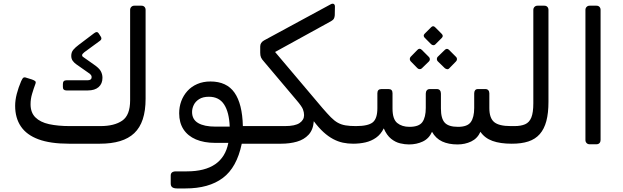

<svg xmlns="http://www.w3.org/2000/svg" viewBox="-20 -781 3395 1046"><path d="M355.4 1.9Q254.3 1.9 189.7 -22Q125 -45.9 93.8 -92.2Q62.5 -138.4 62.5 -204.6Q62.5 -235.2 71.3 -269.3Q80.1 -303.4 95.2 -338.7Q102.2 -354.5 108 -358.1Q113.9 -361.6 125.6 -356.8L153.8 -348.1Q165.1 -344.1 171.1 -339.5Q177.1 -334.9 172.9 -324Q162.6 -296.3 154.6 -269.1Q146.5 -241.8 146.5 -213Q146.5 -167.7 172.9 -141.5Q199.2 -115.2 247.3 -104.6Q295.4 -94.1 360.3 -94.1H527.1Q602.8 -94.1 645.8 -123.7Q688.9 -153.2 688.9 -234.5V-727Q688.9 -737 695.4 -743.5Q701.9 -750 711.9 -750H750.2Q761.2 -750 767.2 -743.5Q773.2 -737 773.2 -727V-243Q773.2 -178.1 757.8 -131.5Q742.4 -84.9 711.5 -55.6Q680.6 -26.4 633.9 -12.3Q587.1 1.9 523.8 1.9ZM341.8 -288.3Q322.6 -288.3 322.6 -306.9V-323.3Q322.6 -343.6 341.8 -343.6H456.3Q479.3 -343.6 479.3 -360.9Q479.3 -366.7 475.9 -371.9Q472.5 -377.1 461.8 -384.3L395.8 -430.6Q384.6 -438.3 376.4 -449.4Q368.2 -460.5 368.2 -476.6Q368.2 -496.4 379.2 -509.6Q390.3 -522.8 409.3 -537L493.2 -600.4Q502.1 -606.9 507.8 -606.4Q513.4 -605.8 518 -598.7L529.9 -580.2Q537 -567.7 524.8 -559L439.4 -496.4Q427.3 -486.8 427.3 -480.6Q427.3 -475 430.8 -472.3Q434.3 -469.6 438.7 -466.6L489.8 -430.6Q519.2 -410.9 528.7 -393.9Q538.2 -376.9 538.2 -357.4Q538.2 -324.9 517.3 -306.6Q496.5 -288.3 458.6 -288.3Z M944.6 245.6Q927.7 245.6 918.9 239.4Q910.1 233.3 910.1 218.8V175.3Q910.1 163.9 917.2 158.3Q924.3 152.6 938.8 152.6H997.8Q1095.8 152.6 1152.4 113.7Q1209 74.7 1223.9 -2.6H1152.9Q1091.8 -2.6 1047.5 -21.4Q1003.2 -40.3 979.6 -76.4Q956.1 -112.6 956.1 -163.8Q956.1 -198.8 967.5 -229.8Q978.9 -260.7 1000.8 -285.1Q1022.7 -309.4 1054.6 -323.2Q1086.5 -337.1 1126.4 -337.1Q1215 -337.1 1257.6 -276.1Q1300.2 -215.1 1303.1 -94.1H1384.6Q1399.6 -94.1 1399.6 -79.1L1399.8 -28.1Q1399.8 1.9 1369.8 1.9H1297.1Q1270.2 131.5 1194 188.5Q1117.9 245.6 990.3 245.6ZM1153.6 -91.2 1231.4 -91.4Q1228.4 -169.6 1201 -211.7Q1173.7 -253.9 1118.1 -253.9Q1085.4 -253.9 1065 -241Q1044.6 -228.1 1035.5 -209Q1026.4 -190 1026.4 -170.7Q1026.4 -130 1059.6 -110.6Q1092.8 -91.2 1153.6 -91.2Z M1370 1.9Q1355 1.9 1355 -13.1V-64.1Q1355 -94.1 1385 -94.1H1532Q1587.6 -94.1 1612.1 -110.8Q1636.6 -127.6 1636.6 -153.7Q1636.6 -169 1630.3 -185.6Q1623.9 -202.1 1595.3 -235.4L1417.5 -446.1Q1406.2 -458.3 1401.9 -468.3Q1397.6 -478.3 1397.6 -494.1V-527.7Q1397.6 -549 1418.3 -560.7L1781.6 -757.6Q1792.3 -763.4 1798.9 -759Q1805.4 -754.6 1804.6 -742.9L1803.8 -697.9Q1803 -686.8 1799 -679.5Q1795.1 -672.1 1783.1 -665.3L1478.6 -497.8L1737.1 -192Q1763.4 -161.7 1782.5 -142.2Q1801.7 -122.7 1820.5 -112.3Q1839.2 -101.9 1862.4 -98Q1885.6 -94.1 1918.5 -94.1Q1933.5 -94.1 1933.5 -79.1V-28.1Q1933.5 1.9 1903.5 1.9Q1874.7 1.9 1847.8 -3.8Q1820.9 -9.6 1794.7 -23.6Q1768.4 -37.6 1742.6 -61Q1716.8 -84.4 1689.5 -120.6Q1686.1 -73.9 1661.2 -47.1Q1636.4 -20.3 1597.4 -9.2Q1558.5 1.9 1511.4 1.9Z M2208 5.9Q2185.8 5.9 2160 -0.1Q2134.3 -6.1 2110.6 -25Q2086.9 -44 2070.7 -81.6Q2054.7 -49.1 2028.7 -30.8Q2002.7 -12.6 1971 -5.3Q1939.4 1.9 1904 1.9Q1889 1.9 1889 -13.9V-64.1Q1889 -94.1 1919 -94.1Q1985.4 -94.1 2010.7 -114.5Q2035.9 -134.9 2035.9 -191.9V-273.2Q2035.9 -284.1 2041.4 -290Q2047 -295.8 2057.8 -295.8H2096.7Q2118.4 -295.8 2118.4 -273.4V-189.5Q2118.4 -131.8 2144.1 -110.9Q2169.8 -90 2210.6 -90Q2262.8 -90 2281.2 -116.1Q2299.6 -142.2 2299.6 -192.9V-270.9Q2299.6 -281.9 2305.2 -288.8Q2310.8 -295.8 2321.5 -295.8H2360.2Q2371 -295.8 2376.6 -288.8Q2382.1 -281.9 2382.1 -270.9V-190.1Q2382.1 -135.2 2403 -112.6Q2423.8 -90 2475.2 -90Q2526.6 -90 2545 -116.1Q2563.4 -142.2 2563.4 -192.9V-272.6Q2563.4 -282.8 2568.4 -289.3Q2573.4 -295.8 2583.4 -295.8H2624.9Q2634.7 -295.8 2640.3 -289.3Q2645.9 -282.8 2645.9 -272.6V-192.1Q2645.9 -137.9 2672.1 -116Q2698.2 -94.1 2762.5 -94.1H2782.7Q2797.7 -94.1 2797.7 -79.1V-28.1Q2797.7 1.9 2767.4 1.9Q2705.1 1.9 2662.9 -13.3Q2620.7 -28.6 2597.4 -62.9Q2581 -26.6 2547.1 -10.3Q2513.1 5.9 2472.6 5.9Q2423.9 5.9 2388.9 -10.3Q2353.9 -26.6 2333.6 -62.9Q2317.3 -26.2 2283.4 -10.1Q2249.6 5.9 2208 5.9ZM2351.4 -538.9Q2346.6 -534.2 2340.6 -534.7Q2334.6 -535.2 2329 -539.9L2293.6 -575.4Q2283.1 -586.9 2293.6 -597.4L2329 -632.8Q2339.7 -643.5 2350.4 -632.8L2385.6 -597.4Q2397.9 -585.5 2386.8 -574.4ZM2278.2 -408.8Q2273.7 -404.2 2266.7 -404.2Q2259.6 -404.1 2253.9 -409.8L2217.3 -447.2Q2212.5 -452.8 2212.5 -459.4Q2212.5 -466.1 2217.3 -471.6L2253.9 -509.1Q2265.7 -521.7 2278.2 -509.1L2315.7 -471.6Q2321.4 -466.7 2321.9 -459.2Q2322.4 -451.8 2316.7 -446.2ZM2427.5 -408.8Q2422.6 -403.1 2415.6 -404.1Q2408.7 -405.1 2403.1 -409.8L2364.7 -447.2Q2359.9 -452 2359.9 -459.5Q2359.9 -467.1 2364.7 -471.6L2403.1 -509.1Q2415 -520.6 2426.5 -509.1L2463.9 -471.6Q2469.5 -466.9 2469.7 -459.4Q2469.9 -452 2464.1 -446.2Z M2768 1.9Q2753 1.9 2753 -13.1V-64.1Q2753 -94.1 2783 -94.1Q2818.1 -94.1 2840.9 -104.1Q2863.8 -114.1 2874.6 -140.8Q2885.5 -167.6 2885.5 -218.4V-727Q2885.5 -737 2892 -743.5Q2898.5 -750 2908.5 -750H2945Q2956 -750 2962 -743.5Q2968 -737 2968 -727V-226Q2968 -165.2 2956.5 -121.6Q2944.9 -78.1 2920.7 -50.5Q2896.4 -22.9 2858.6 -10.4Q2820.7 2.1 2768 1.9Z M3192.4 5Q3182.4 5 3175.9 -1.5Q3169.4 -8 3169.4 -18V-727Q3169.4 -737 3175.9 -743.5Q3182.4 -750 3192.4 -750H3228.9Q3239.9 -750 3245.9 -743.5Q3251.9 -737 3251.9 -727V-18Q3251.9 -8 3245.9 -1.5Q3239.9 5 3228.9 5Z"/></svg>

Font: Rubik Light
Style: Italic
Weight: 300
Italic angle: -12°
Designer: Hubert and Fischer
Foundry: Hubert and Fischer
Version: Version 2.300;gftools[0.9.30]